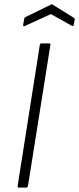

<svg xmlns="http://www.w3.org/2000/svg" viewBox="-20 -852 359 872"><path d="M66 0Q59 0 60 -7L161 -649Q163 -655 169 -655H202Q211 -655 209 -649L107 -7Q105 0 99 0ZM93 -734Q90 -732 87 -733Q84 -734 85 -738L90 -766Q91 -773 97 -775L211 -831Q215 -834 219 -831L314 -772Q317 -771 318.5 -768.5Q320 -766 319 -762L315 -740Q314 -731 306 -735L211 -788Z"/></svg>

Font: Sofia Sans Semi Condensed Light
Style: Italic
Weight: 300
Italic angle: -9°
Version: Version 4.100